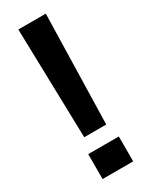

<svg xmlns="http://www.w3.org/2000/svg" viewBox="-175 -688 568 727"><g transform="rotate(-30 109.0 -325.0)"><path d="M157.2 -171.9H61L48.8 -649.9H168.9ZM175.8 0H42V-108.9H175.8Z"/></g></svg>

Font: Overused Grotesk SemiBold
Style: Regular
Weight: 600
Version: Version 0.002